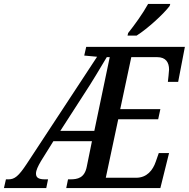

<svg xmlns="http://www.w3.org/2000/svg" viewBox="-64 -951 955 971"><path d="M581 -771H627C684 -807 765 -882 794 -921L797 -931H685C658 -882 616 -824 584 -784ZM-44 0H170L179 -44H163C131 -44 118 -53 118 -73C118 -90 128 -110 143 -136L206 -237H401L375 -109C364 -51 329 -44 291 -44H280L271 0H747L791 -177H739L724 -134C709 -90 679 -52 624 -52H471L534 -348H736L747 -399H544L600 -662H731C775 -662 791 -635 791 -599C791 -591 786 -546 785 -537H837L871 -714H372L362 -670L427 -664L71 -122C30 -60 10 -44 -21 -44H-34ZM241 -289 359 -472C400 -534 445 -610 476 -662H491L413 -289Z"/></svg>

Font: Noto Serif Condensed Medium
Style: Italic
Weight: 500
Width: 3
Italic angle: -12°
Designer: Monotype Design Team
Foundry: Monotype Imaging Inc.
Version: Version 2.013